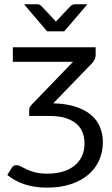

<svg xmlns="http://www.w3.org/2000/svg" viewBox="-20 -695 514 884"><path d="M13.7 0ZM114.3 -188.5Q114.3 -196.3 117.4 -201.9Q120.6 -207.5 125.5 -212.9L316.4 -410.6H39.1V-477.5H420.4V-441.4Q420.4 -430.2 415.5 -421.1Q410.6 -412.1 403.8 -403.8L225.1 -219.2Q283.7 -217.8 326.7 -204.1Q369.6 -190.4 397.9 -167Q426.3 -143.6 439.9 -111.1Q453.6 -78.6 453.6 -40Q453.6 3.9 436.8 42.2Q419.9 80.6 387.2 108.6Q354.5 136.7 306.6 152.8Q258.8 168.9 197.3 168.9Q165.5 168.9 138.9 164.6Q112.3 160.2 89.8 152.6Q67.4 145 48.6 134.3Q29.8 123.5 13.7 110.8L33.7 78.1Q41 65.4 55.7 65.4Q65.4 65.4 76.2 71.5Q86.9 77.6 102.8 85Q118.7 92.3 141.6 98.4Q164.6 104.5 198.2 104.5Q236.8 104.5 268.6 95.2Q300.3 85.9 322.5 68.1Q344.7 50.3 356.9 24.7Q369.1 -1 369.1 -34.2Q369.1 -62.5 359.9 -85.9Q350.6 -109.4 330.8 -126Q311 -142.6 280.8 -151.9Q250.5 -161.1 208.5 -161.1H114.3ZM90.8 -675.3H150.4Q162.6 -675.3 169.4 -668.5L229.5 -604.5Q233.4 -600.1 237.3 -595.2L245.6 -604.5L305.7 -668Q308.6 -670.9 314 -673.1Q319.3 -675.3 324.7 -675.3H382.3L275.9 -550.8H196.8Z"/></svg>

Font: Carlito
Style: Regular
Weight: 400
Designer: Lukasz Dziedzic
Foundry: tyPoland Lukasz Dziedzic
Version: Version 1.103; Beta1; all basic design good, some composites